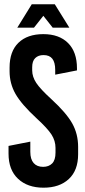

<svg xmlns="http://www.w3.org/2000/svg" viewBox="-20 -870 397 900"><path d="M305.2 -740.2H227.1L183.1 -795.9L139.2 -740.2H61L128.9 -850.1H236.8ZM183.1 -710Q257.3 -710 299.1 -668.2Q340.8 -626.5 340.8 -549.8V-540L238.8 -520V-542Q238.8 -577.6 225.3 -594.7Q211.9 -611.8 184.1 -611.8Q159.7 -611.8 145.3 -597.9Q130.9 -584 130.9 -555.2V-540Q130.9 -510.3 149.9 -481.4Q168.9 -452.6 220.2 -405.8Q291 -340.8 318.6 -291.5Q346.2 -242.2 346.2 -181.2V-147Q346.2 -71.3 302.5 -30.8Q258.8 9.8 184.1 9.8Q108.9 9.8 64.5 -32Q20 -73.7 20 -149.9V-186L122.1 -206.1V-158.2Q122.1 -123.5 137.7 -105.7Q153.3 -87.9 182.1 -87.9Q208.5 -87.9 224.4 -103.8Q240.2 -119.6 240.2 -154.8V-176.8Q240.2 -210 221.4 -239.3Q202.6 -268.6 150.9 -315.9Q80.6 -380.9 52.7 -429.7Q24.9 -478.5 24.9 -536.1V-553.2Q24.9 -629.4 66.7 -669.7Q108.4 -710 183.1 -710Z"/></svg>

Font: BaseOne
Style: Regular
Weight: 400
Designer: Domenico Catapano
Foundry: Design by Basse
Version: Version 1.000;PS 001.001;hotconv 1.0.56